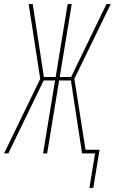

<svg xmlns="http://www.w3.org/2000/svg" viewBox="-28 -755 565 945"><path d="M412 170 440 0H376L321 -359H263L204 0H184L243 -359H187L13 0H-8L170 -367L113 -735H133L188 -376H246L305 -735H325L266 -376H322L496 -735H517L338 -367L393 -18H462L431 170Z"/></svg>

Font: Iosevka Term Curly Thin
Style: Italic
Weight: 100
Italic angle: -9°
Designer: Belleve Invis
Foundry: Belleve Invis
Version: Version 32.3.0